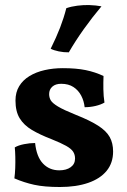

<svg xmlns="http://www.w3.org/2000/svg" viewBox="-20 -740 507 769"><path d="M394.6 -435.6Q393.6 -409.8 394 -382.5Q394.4 -355.2 398.4 -329.2Q384.2 -320.8 362.8 -315.7Q341.4 -310.6 319 -310.6Q316.4 -335.6 305.2 -357Q294 -378.4 274.2 -391.4Q254.4 -404.4 225 -404.4Q202.4 -404.4 189.6 -393Q176.8 -381.6 176.8 -363.2Q176.8 -349.2 183.4 -338Q190 -326.8 212.6 -313.2Q235.2 -299.6 284.4 -279.8Q340.8 -257.4 373.3 -236.5Q405.8 -215.6 419.4 -191.2Q433 -166.8 433 -133.2Q433 -87.6 407.2 -55.9Q381.4 -24.2 333.3 -7.6Q285.2 9 220 9Q157.6 9 117 0.1Q76.4 -8.8 37.6 -25.6Q40.2 -44.6 41 -67.3Q41.8 -90 41.3 -111.8Q40.8 -133.6 39.2 -149.6Q53.2 -158 76.4 -162.6Q99.6 -167.2 120.6 -167.2Q126.4 -112 152.2 -84.9Q178 -57.8 217.4 -57.8Q245.8 -57.8 263.2 -70.4Q280.6 -83 280.6 -105Q280.6 -120.6 273 -132.4Q265.4 -144.2 245.1 -155.7Q224.8 -167.2 185.8 -182.8Q139.6 -200.6 107.7 -219.6Q75.8 -238.6 58.9 -266.1Q42 -293.6 42 -337.2Q42 -370.4 56.8 -394.8Q71.6 -419.2 98 -435.3Q124.4 -451.4 158.8 -459.2Q193.2 -467 231.4 -467Q285.4 -467 323.3 -459.2Q361.2 -451.4 394.6 -435.6ZM255.6 -530.4Q235.8 -530 215.5 -534.2Q195.2 -538.4 183 -544.8Q205.8 -590.8 220.7 -629.4Q235.6 -668 245.6 -707.2Q265.8 -714.2 289.7 -717.2Q313.6 -720.2 336.4 -719.8Q350.2 -719.4 363.4 -718Q376.6 -716.6 386.4 -714.6Q349.8 -671.2 316 -623.8Q282.2 -576.4 255.6 -530.4Z"/></svg>

Font: Vollkorn
Style: Regular
Weight: 400
Designer: Friedrich Althausen
Foundry: Friedrich Althausen
Version: Version 4.104